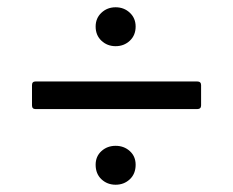

<svg xmlns="http://www.w3.org/2000/svg" viewBox="-20 -588 640 528"><path d="M298 -461Q275 -461 259 -476Q243 -491 243 -515Q243 -538 259 -553Q275 -568 298 -568Q321 -568 337 -553Q353 -538 353 -515Q353 -491 337 -476Q321 -461 298 -461ZM78 -288Q68 -288 68 -298V-354Q68 -364 78 -364H522Q533 -364 533 -354V-298Q533 -288 522 -288ZM298 -80Q275 -80 259 -95Q243 -110 243 -135Q243 -158 259 -172.5Q275 -187 298 -187Q321 -187 337 -172.5Q353 -158 353 -135Q353 -110 337 -95Q321 -80 298 -80Z"/></svg>

Font: LINE Seed Sans App
Style: Regular
Weight: 400
Designer: LINE VX Design & Dalton Maag Ltd & Sandoll Inc
Foundry: Dalton Maag Ltd
Version: Version 1.003